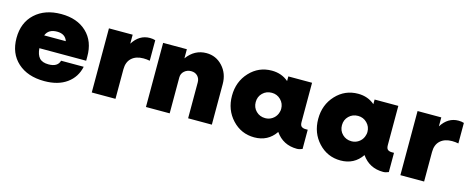

<svg xmlns="http://www.w3.org/2000/svg" viewBox="-33 -974 3520 1446"><g transform="rotate(15 1727.0 -250.5)"><path d="M313.8 -511.2Q438.8 -511.2 512.5 -441.2Q586.2 -371.2 585 -251.2V-220H220Q223.8 -170 246.2 -145Q268.8 -120 317.5 -120Q388.8 -120 402.5 -171.2H578.8Q561.2 -87.5 493.8 -38.8Q426.2 10 318.8 10Q188.8 10 111.2 -60Q33.8 -130 33.8 -250Q33.8 -370 110.6 -440.6Q187.5 -511.2 313.8 -511.2ZM317.5 -375Q250 -375 230 -322.5H398.8Q381.2 -375 317.5 -375Z M1005 -510Q1028.8 -510 1047.5 -503.8V-343.8Q1022.5 -348.8 997.5 -348.8Q940 -348.8 906.2 -318.1Q872.5 -287.5 872.5 -230V0H687.5V-500H872.5V-430Q922.5 -510 1005 -510Z M1446.2 -510Q1521.2 -510 1572.5 -454.4Q1623.8 -398.8 1623.8 -316.2V0H1438.8V-280Q1438.8 -310 1420 -329.4Q1401.2 -348.8 1370 -348.8Q1338.8 -348.8 1316.9 -329.4Q1295 -310 1295 -280V0H1110V-500H1295V-428.8Q1353.8 -510 1446.2 -510Z M2313.8 -150H2331.2V0Q2308.8 10 2288.8 10Q2181.2 10 2121.2 -76.2Q2062.5 10 1956.2 10Q1853.8 10 1783.8 -65Q1713.8 -140 1713.8 -250Q1713.8 -360 1783.8 -435Q1853.8 -510 1956.2 -510Q2032.5 -510 2086.2 -463.8V-500H2271.2V-193.8Q2271.2 -167.5 2283.1 -158.8Q2295 -150 2313.8 -150ZM1998.8 -151.2Q2028.8 -151.2 2053.1 -167.5Q2077.5 -183.8 2088.8 -210L2093.8 -225Q2097.5 -236.2 2097.5 -250Q2097.5 -291.2 2068.8 -320Q2040 -348.8 1998.8 -348.8Q1956.2 -348.8 1927.5 -320.6Q1898.8 -292.5 1898.8 -250Q1898.8 -207.5 1927.5 -179.4Q1956.2 -151.2 1998.8 -151.2Z M2986.2 -150H3003.8V0Q2981.2 10 2961.2 10Q2853.8 10 2793.8 -76.2Q2735 10 2628.8 10Q2526.2 10 2456.2 -65Q2386.2 -140 2386.2 -250Q2386.2 -360 2456.2 -435Q2526.2 -510 2628.8 -510Q2705 -510 2758.8 -463.8V-500H2943.8V-193.8Q2943.8 -167.5 2955.6 -158.8Q2967.5 -150 2986.2 -150ZM2671.2 -151.2Q2701.2 -151.2 2725.6 -167.5Q2750 -183.8 2761.2 -210L2766.2 -225Q2770 -236.2 2770 -250Q2770 -291.2 2741.2 -320Q2712.5 -348.8 2671.2 -348.8Q2628.8 -348.8 2600 -320.6Q2571.2 -292.5 2571.2 -250Q2571.2 -207.5 2600 -179.4Q2628.8 -151.2 2671.2 -151.2Z M3411.2 -510Q3435 -510 3453.8 -503.8V-343.8Q3428.8 -348.8 3403.8 -348.8Q3346.2 -348.8 3312.5 -318.1Q3278.8 -287.5 3278.8 -230V0H3093.8V-500H3278.8V-430Q3328.8 -510 3411.2 -510Z"/></g></svg>

Font: Now Black
Style: Regular
Weight: 900
Designer: Alfredo Marco Pradil
Foundry: Alfredo Marco Pradil
Version: Version 1.002;PS 001.002;hotconv 1.0.88;makeotf.lib2.5.64775